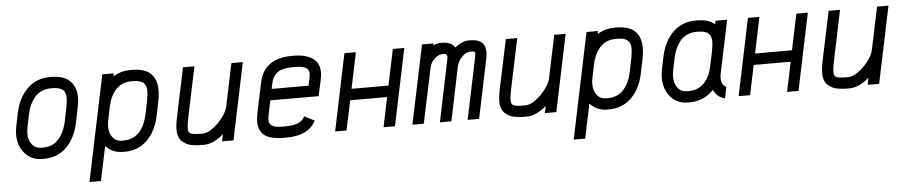

<svg xmlns="http://www.w3.org/2000/svg" viewBox="-41 -785 5856 1244"><g transform="rotate(-5 2887.0 -163.0)"><path d="M208.5 12.2Q139.2 12.2 95.7 -36.6Q52.2 -85.4 52.2 -159.2Q52.2 -187.5 58.6 -216.3L75.7 -298.8Q95.7 -395 154.5 -453.6Q213.4 -512.2 301.8 -512.2H312Q349.6 -512.2 378.7 -503.2Q407.7 -494.1 425 -479.7Q442.4 -465.3 453.4 -445.6Q464.4 -425.8 468.5 -407Q472.7 -388.2 472.7 -367.2Q472.7 -333.5 461.9 -284.2L444.8 -201.2Q424.8 -104.5 366 -46.1Q307.1 12.2 218.8 12.2ZM399.4 -367.2Q399.4 -407.7 377.2 -423.3Q355 -439 312 -439H301.8Q268.1 -439 241 -426.3Q213.9 -413.6 195.6 -391.1Q177.2 -368.7 165.3 -342.3Q153.3 -315.9 147 -284.2L129.9 -200.7Q125.5 -181.2 125.5 -159.2Q125.5 -115.2 147.9 -88.1Q170.4 -61 208.5 -61H218.8Q283.2 -61 321.3 -104.7Q359.4 -148.4 373.5 -215.8L390.6 -298.8Q399.4 -342.8 399.4 -367.2Z M673.8 -291 654.8 -200.7Q650.4 -180.2 650.4 -160.6Q650.4 -116.2 672.4 -88.6Q694.3 -61 733.4 -61H743.7Q777.3 -61 804.4 -73.7Q831.5 -86.4 849.9 -108.6Q868.2 -130.9 879.9 -157.5Q891.6 -184.1 898.4 -215.8L915.5 -298.8Q924.3 -344.7 924.3 -366.7Q924.3 -402.3 904.8 -420.7Q885.3 -439 836.9 -439H826.7Q763.7 -439 725.3 -397Q687 -355 673.8 -291ZM573.7 187.5H499L642.6 -500H717.3L713.4 -480.5Q762.7 -512.2 826.7 -512.2H836.9Q996.6 -512.2 996.6 -367.2Q996.6 -329.1 986.8 -284.2L969.7 -201.2Q949.7 -104.5 890.9 -46.1Q832 12.2 743.7 12.2H733.4Q664.1 12.2 620.6 -36.6Z M1247.1 -61H1257.3Q1287.6 -61 1325.4 -89.4Q1363.3 -117.7 1390.6 -155Q1418 -192.4 1423.8 -220.7L1482.4 -500H1556.6L1452.1 0H1377.9L1387.2 -45.9Q1320.8 12.2 1257.3 12.2H1247.1Q1229.5 12.2 1216.1 11.2Q1202.6 10.3 1182.4 7.1Q1162.1 3.9 1147.7 -3.7Q1133.3 -11.2 1119.1 -23.2Q1105 -35.2 1097.7 -55.4Q1090.3 -75.7 1090.3 -102.1Q1090.3 -135.3 1103 -193.4L1167.5 -500H1241.7L1174.3 -177.7Q1163.6 -126.5 1163.6 -102.1Q1163.6 -75.7 1179.9 -68.4Q1196.3 -61 1247.1 -61Z M1886.7 -439H1876.5Q1838.9 -439 1812.3 -431.9Q1785.6 -424.8 1770.3 -410.9Q1754.9 -397 1747.1 -381.3Q1739.3 -365.7 1734.4 -343.8L1727.5 -310.5H1967.3L1977.5 -358.4Q1981.4 -375.5 1981.4 -388.2Q1981.4 -414.1 1960.4 -426.5Q1939.5 -439 1886.7 -439ZM1783.2 12.2Q1693.8 12.2 1654.8 -16.8Q1615.7 -45.9 1615.7 -106.4Q1615.7 -133.3 1623.5 -171.4L1663.1 -358.4Q1695.3 -512.2 1876.5 -512.2H1886.7Q1965.3 -512.2 2010.3 -482.2Q2055.2 -452.1 2055.2 -389.2Q2055.2 -369.6 2049.8 -343.8L2026.9 -237.3H1712.4L1695.8 -157.7Q1689.5 -127.4 1689.5 -111.3Q1689.5 -84 1709.5 -72.5Q1729.5 -61 1783.2 -61H1793.5Q1847.2 -61 1877.2 -73.7Q1907.2 -86.4 1921.9 -115.2L1987.3 -82Q1961.4 -31.7 1912.8 -9.8Q1864.3 12.2 1793.5 12.2Z M2187.5 0H2113.3L2217.3 -500H2292L2243.2 -266.1H2483.4L2532.2 -500H2606.9L2502.4 0H2428.2L2468.3 -192.9H2228Z M3035.2 -512.2Q3134.8 -512.2 3134.8 -427.7Q3134.8 -409.2 3130.4 -387.7L3049.8 0H2975.1L3059.1 -402.3Q3062.5 -418.5 3062.5 -424.3Q3062.5 -433.6 3056.6 -436.3Q3050.8 -439 3035.2 -439H3029.3Q3002.9 -439 2976.1 -411.4Q2949.2 -383.8 2941.4 -347.2L2869.6 0H2794.9L2877.4 -399.9Q2880.4 -410.6 2880.4 -418.5Q2880.4 -439 2855 -439H2849.6Q2824.2 -439 2798.1 -415Q2772 -391.1 2765.1 -357.4L2689.9 0H2615.7L2723.1 -512.7H2797.9L2794.9 -500Q2819.8 -512.2 2849.6 -512.2H2855Q2910.6 -512.2 2937 -474.1Q2981.4 -512.2 3029.3 -512.2Z M3346.7 -61H3356.9Q3387.2 -61 3425 -89.4Q3462.9 -117.7 3490.2 -155Q3517.6 -192.4 3523.4 -220.7L3582 -500H3656.2L3551.8 0H3477.5L3486.8 -45.9Q3420.4 12.2 3356.9 12.2H3346.7Q3329.1 12.2 3315.7 11.2Q3302.2 10.3 3282 7.1Q3261.7 3.9 3247.3 -3.7Q3232.9 -11.2 3218.8 -23.2Q3204.6 -35.2 3197.3 -55.4Q3189.9 -75.7 3189.9 -102.1Q3189.9 -135.3 3202.6 -193.4L3267.1 -500H3341.3L3273.9 -177.7Q3263.2 -126.5 3263.2 -102.1Q3263.2 -75.7 3279.5 -68.4Q3295.9 -61 3346.7 -61Z M3823.2 -291 3804.2 -200.7Q3799.8 -180.2 3799.8 -160.6Q3799.8 -116.2 3821.8 -88.6Q3843.8 -61 3882.8 -61H3893.1Q3926.8 -61 3953.9 -73.7Q3981 -86.4 3999.3 -108.6Q4017.6 -130.9 4029.3 -157.5Q4041 -184.1 4047.9 -215.8L4064.9 -298.8Q4073.7 -344.7 4073.7 -366.7Q4073.7 -402.3 4054.2 -420.7Q4034.7 -439 3986.3 -439H3976.1Q3913.1 -439 3874.8 -397Q3836.4 -355 3823.2 -291ZM3723.1 187.5H3648.4L3792 -500H3866.7L3862.8 -480.5Q3912.1 -512.2 3976.1 -512.2H3986.3Q4146 -512.2 4146 -367.2Q4146 -329.1 4136.2 -284.2L4119.1 -201.2Q4099.1 -104.5 4040.3 -46.1Q3981.4 12.2 3893.1 12.2H3882.8Q3813.5 12.2 3770 -36.6Z M4346.2 -284.2 4329.1 -200.7Q4325.2 -179.7 4325.2 -162.6Q4325.2 -118.2 4346.9 -89.6Q4368.7 -61 4407.7 -61H4418Q4481 -61 4519.3 -102.1Q4557.6 -143.1 4570.3 -207L4589.8 -298.8Q4598.6 -344.7 4598.6 -366.7Q4598.6 -402.3 4579.1 -420.7Q4559.6 -439 4511.2 -439H4501Q4467.8 -439 4440.4 -426.3Q4413.1 -413.6 4394.8 -391.1Q4376.5 -368.7 4364.7 -342Q4353 -315.4 4346.2 -284.2ZM4634.8 -157.2Q4631.3 -140.6 4631.3 -126Q4631.3 -82.5 4663.6 -67.4L4648.4 6.8Q4615.2 -2.9 4597.9 -21.2Q4580.6 -39.6 4575.2 -56.2Q4513.2 12.2 4418 12.2H4407.7Q4337.9 12.2 4294.9 -36.6Q4252 -85.4 4252 -161.6Q4252 -187.5 4257.8 -216.3L4274.9 -298.8Q4294.9 -395 4353.8 -453.6Q4412.6 -512.2 4501 -512.2H4511.2Q4585.4 -512.2 4627 -477.5L4631.3 -500H4706.5Z M4812 0H4737.8L4841.8 -500H4916.5L4867.7 -266.1H5107.9L5156.7 -500H5231.4L5127 0H5052.7L5092.8 -192.9H4852.5Z M5446.3 -61H5456.5Q5486.8 -61 5524.7 -89.4Q5562.5 -117.7 5589.8 -155Q5617.2 -192.4 5623 -220.7L5681.6 -500H5755.9L5651.4 0H5577.1L5586.4 -45.9Q5520 12.2 5456.5 12.2H5446.3Q5428.7 12.2 5415.3 11.2Q5401.9 10.3 5381.6 7.1Q5361.3 3.9 5346.9 -3.7Q5332.5 -11.2 5318.4 -23.2Q5304.2 -35.2 5296.9 -55.4Q5289.6 -75.7 5289.6 -102.1Q5289.6 -135.3 5302.2 -193.4L5366.7 -500H5440.9L5373.5 -177.7Q5362.8 -126.5 5362.8 -102.1Q5362.8 -75.7 5379.2 -68.4Q5395.5 -61 5446.3 -61Z"/></g></svg>

Font: Anka/Coder Condensed
Style: Italic
Weight: 400
Width: 4
Italic angle: -12°
Monospace: yes
Version: Version 001.100